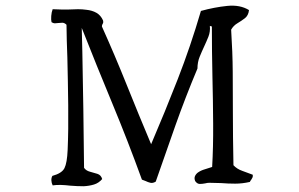

<svg xmlns="http://www.w3.org/2000/svg" viewBox="-20 -681 1040 667"><path d="M858 -74Q859 -68 857 -64Q855 -60 853 -57Q849 -52 848 -49Q822 -43 797 -43Q772 -43 748 -45Q737 -45 727 -45.5Q717 -46 707 -46Q704 -46 700 -45.5Q696 -45 693 -44Q683 -42 674 -42Q665 -42 658 -52Q654 -62 657.5 -69.5Q661 -77 668 -82Q678 -89 692 -93Q706 -97 717 -101Q721 -170 720.5 -250.5Q720 -331 718 -414Q717 -458 716.5 -502Q716 -546 716 -589L709 -591Q711 -571 704 -553.5Q697 -536 689 -519Q681 -502 673.5 -483.5Q666 -465 666 -443Q624 -343 589.5 -245.5Q555 -148 521 -50Q511 -44 502.5 -46Q494 -48 486 -52Q483 -53 479.5 -54.5Q476 -56 473 -57Q424 -192 370 -322Q316 -452 264 -584L266 -502Q268 -403 269.5 -302Q271 -201 272 -98Q279 -88 292.5 -84.5Q306 -81 318.5 -77Q331 -73 335 -59Q323 -45 306.5 -40Q290 -35 271 -34Q260 -34 248 -34.5Q236 -35 224 -36Q208 -38 192 -38.5Q176 -39 163 -37Q159 -45 158.5 -54Q158 -63 162 -70Q195 -79 204 -97Q213 -115 215 -160Q218 -229 217 -314.5Q216 -400 214 -481Q213 -511 212 -540Q211 -569 211 -595Q204 -602 196.5 -602Q189 -602 182 -601Q176 -600 170.5 -600Q165 -600 159 -604Q157 -612 158 -625.5Q159 -639 163 -649Q177 -648 191.5 -648Q206 -648 220 -648Q236 -649 251 -649Q266 -649 280 -647Q300 -645 315 -636.5Q330 -628 338 -610Q339 -605 338.5 -602.5Q338 -600 336 -597Q334 -593 334 -589Q379 -489 420.5 -385.5Q462 -282 505 -180Q553 -292 597.5 -406Q642 -520 678 -643Q725 -656 769.5 -660.5Q814 -665 845 -646Q843 -627 830.5 -617.5Q818 -608 804.5 -600Q791 -592 783 -578Q788 -500 788.5 -431Q789 -362 789 -292Q789 -248 789.5 -202.5Q790 -157 791 -107Q803 -94 821.5 -87.5Q840 -81 858 -74Z"/></svg>

Font: Yuji Syuku
Style: Regular
Weight: 400
Designer: Kataoka Yuji
Foundry: Kinuta Font Factory
Version: Version 3.002